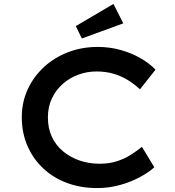

<svg xmlns="http://www.w3.org/2000/svg" viewBox="-20 -948 893 978"><path d="M475 10Q393 10 323 -15.5Q253 -41 201 -89.5Q149 -138 120 -204.5Q91 -271 91 -351Q91 -428 121.5 -493.5Q152 -559 205 -607.5Q258 -656 328 -682.5Q398 -709 478 -709Q538 -709 594 -693.5Q650 -678 696 -651.5Q742 -625 772 -593L693 -493Q663 -521 629 -541.5Q595 -562 556 -573Q517 -584 472 -584Q423 -584 378.5 -567.5Q334 -551 299.5 -520.5Q265 -490 244.5 -447Q224 -404 224 -350Q224 -294 244.5 -250.5Q265 -207 302 -176.5Q339 -146 386.5 -130Q434 -114 487 -114Q536 -114 575 -126.5Q614 -139 645.5 -159Q677 -179 703 -200L766 -96Q739 -71 694 -46.5Q649 -22 592.5 -6Q536 10 475 10ZM397 -752 366 -815 558 -928 608 -829Z"/></svg>

Font: Lexend Giga Medium
Style: Regular
Weight: 500
Designer: Bonnie Shaver-Troup, Thomas Jockin
Foundry: Lexend
Version: Version 1.007